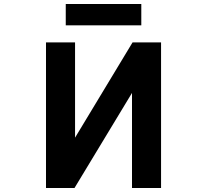

<svg xmlns="http://www.w3.org/2000/svg" viewBox="-20 -946 1040 968"><path d="M792 2H645.5V-477.5L355.5 2H211.9V-732.4H358.4V-252L648.4 -732.4H792ZM311.5 -818.4V-925.8H692.4V-818.4Z"/></svg>

Font: Gen Shin Gothic Monospace Bold
Style: Bold
Weight: 700
Designer: [Source Han Sans]
Ryoko NISHIZUKA  (kana & ideographs); Paul D. Hunt (Latin, Greek & Cyrillic); Wenlong ZHANG  (bopomofo
Version: Version 1.002.20150607